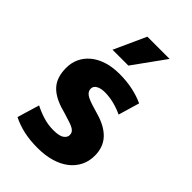

<svg xmlns="http://www.w3.org/2000/svg" viewBox="-215 -781 873 873"><g transform="rotate(45 222.0 -344.5)"><path d="M354 -357Q327 -370 297 -377.5Q267 -385 239 -385Q213 -385 197 -376Q181 -367 181 -351Q181 -334 196.5 -322.5Q212 -311 258 -298L288 -289Q348 -271 379 -236.5Q410 -202 410 -148Q410 -112 395 -82.5Q380 -53 352.5 -32Q325 -11 286.5 0Q248 11 201 11Q150 11 110.5 2Q71 -7 37 -24L69 -131Q98 -116 129.5 -106.5Q161 -97 194 -97Q232 -97 247.5 -108Q263 -119 263 -134Q263 -143 259.5 -149.5Q256 -156 247 -162Q238 -168 221.5 -173.5Q205 -179 179 -187L148 -196Q89 -215 62 -248.5Q35 -282 35 -339Q35 -372 48 -399.5Q61 -427 85.5 -447.5Q110 -468 145.5 -479.5Q181 -491 227 -491Q273 -491 312.5 -482.5Q352 -474 384 -459ZM228 -546H126L196 -700H339Z"/></g></svg>

Font: Mukta Malar ExtraBold
Style: Regular
Weight: 800
Designer: Aadarsh Rajan, Girish Dalvi, Yashodeep Gholap
Foundry: Ek Type
Version: Version 2.538;PS 1.000;hotconv 16.6.51;makeotf.lib2.5.65220;